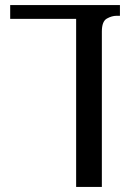

<svg xmlns="http://www.w3.org/2000/svg" viewBox="-20 -734 527 754"><path d="M451 -714V-672H438Q419 -672 399.5 -661Q380 -650 380 -610V0H279V-660H20V-714Z"/></svg>

Font: Noto Serif Georgian
Style: Regular
Weight: 400
Designer: Monotype Design Team, Akaki Razmadze
Foundry: Google LLC
Version: Version 2.002